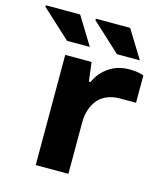

<svg xmlns="http://www.w3.org/2000/svg" viewBox="-186 -806 751 887"><g transform="rotate(15 189.0 -362.5)"><path d="M298.8 -591.8 162.1 -717.8V-725.1H326.2L408.2 -591.8ZM60.1 -591.8 -77.1 -717.8V-725.1H86.9L168.9 -591.8ZM68.8 0V-526.9H194.8L206.1 -436H213.9Q234.4 -482.4 275.9 -510.7Q317.4 -539.1 373 -539.1Q412.1 -539.1 441.9 -528.8V-397.9H365.2Q329.1 -397.9 301.3 -385.3Q273.4 -372.6 257.3 -351.1Q241.2 -329.6 233.2 -303.5Q225.1 -277.3 225.1 -248V0Z"/></g></svg>

Font: Archivo Expanded
Style: Bold
Weight: 700
Width: 7
Designer: Hector Gatti
Foundry: Omnibus-Type
Version: Version 2.001